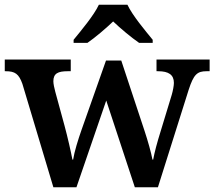

<svg xmlns="http://www.w3.org/2000/svg" viewBox="-22 -786 900 806"><path d="M287 -619V-606H345C377 -628 423 -667 453 -696C483 -667 530 -628 562 -606H619V-619C588 -657 534 -721 513 -766H393C372 -721 318 -657 287 -619ZM72 -434 202 0H299L424 -364L544 0H641L770 -409C791 -474 806 -487 845 -487H858V-536H635V-487H642C686 -487 708 -472 708 -438C708 -427 704 -405 699 -388L653 -237C637 -186 627 -148 621 -116H618C613 -144 598 -197 585 -236L487 -532H423L320 -240C306 -200 290 -149 285 -116H282C276 -148 262 -210 249 -258L210 -401C206 -416 202 -434 202 -445C202 -478 222 -487 262 -487H275V-536H-2V-487H2C41 -487 57 -476 72 -434Z"/></svg>

Font: Noto Serif Sinhala SemiBold
Style: Regular
Weight: 600
Designer: Jelle Bosma - Monotype Design Team
Foundry: Monotype Imaging Inc.
Version: Version 2.007